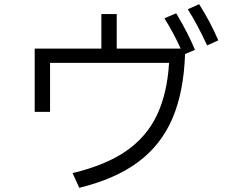

<svg xmlns="http://www.w3.org/2000/svg" viewBox="-20 -861 1096 913"><path d="M927 -841Q981 -756 1018 -669L965 -645Q917 -748 873 -817ZM818 -798Q878 -696 907 -624L860 -604Q854 -424 800 -298Q746 -172 637.5 -91Q529 -10 357 32L325 -38Q481 -75 578.5 -142Q676 -209 725.5 -312Q775 -415 784 -562H218V-329H145V-630H462V-794H535V-630H839Q809 -698 762 -774Z"/></svg>

Font: PlemolJP
Style: Regular
Weight: 400
Monospace: yes
Version: v2.0.4; ttfautohint (v1.8.4.7-5d5b-dirty) -l 6 -r 45 -G 200 